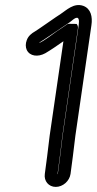

<svg xmlns="http://www.w3.org/2000/svg" viewBox="-20 -743 380 754"><path d="M206 -59V-60L215 -128L225 -210L286 -631C287 -638 285 -644 281 -649C281 -649 247 -650 246 -649C237 -642 213 -627 203 -620C187 -609 152 -581 133 -574C134 -575 136 -577 138 -578C153 -587 227 -638 241 -647C249 -652 256 -657 262 -662C275 -673 295 -687 289 -644L226 -210L216 -128L207 -60C207 -59 206 -59 206 -59ZM199 -9C227 -9 253 -32 257 -60L266 -128L276 -210L339 -644C344 -677 337 -709 307 -720C270 -733 241 -703 218 -688C206 -681 130 -627 118 -620C104 -612 91 -602 85 -585C80 -572 80 -558 85 -547C97 -522 129 -518 158 -534C177 -545 211 -568 229 -581L175 -210L165 -128L156 -60C152 -32 171 -9 199 -9Z"/></svg>

Font: AppleStorm
Style: CBoIta
Weight: 400
Foundry: Cannot Into Space Fonts
Version: Version 1.01